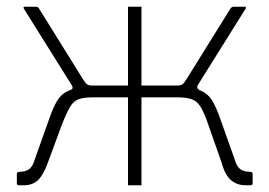

<svg xmlns="http://www.w3.org/2000/svg" viewBox="-20 -550 800 570"><path d="M36 0Q33 0 31.5 -1.5Q30 -3 30 -6V-33Q30 -40 38 -40Q57 -40 67.5 -48.5Q78 -57 84 -79L126 -197Q138 -232 150.5 -252Q163 -272 183 -280.5Q203 -289 238 -289V-296H360V-530H400V-296H522V-289Q557 -289 577 -280.5Q597 -272 609.5 -252Q622 -232 634 -197L676 -79Q682 -57 692.5 -48.5Q703 -40 722 -40Q730 -40 730 -33V-6Q730 -3 728.5 -1.5Q727 0 724 0H709Q684 0 666 -15Q648 -30 638 -67L599 -178Q587 -214 576 -232Q565 -250 549 -255.5Q533 -261 506 -261H400V0H360V-261H256Q229 -261 213.5 -255.5Q198 -250 187.5 -232Q177 -214 163 -178L122 -67Q109 -31 93 -15.5Q77 0 51 0ZM254 -281 187 -282Q195 -285 195.5 -288.5Q196 -292 193 -297L51 -524Q48 -530 53 -530H85Q89 -530 91.5 -529Q94 -528 95 -526L225 -317Q232 -305 237.5 -300.5Q243 -296 254 -296ZM506 -281V-296Q517 -296 522.5 -300.5Q528 -305 535 -317L665 -526Q667 -528 669 -529Q671 -530 675 -530H707Q712 -530 709 -524L567 -297Q562 -288 573 -282Z"/></svg>

Font: Libre Franklin Thin
Style: Regular
Weight: 100
Designer: Pablo Impallari, Rodrigo Fuenzalida, Nhung Nguyen
Foundry: Impallari Type
Version: Version 3.000